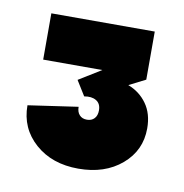

<svg xmlns="http://www.w3.org/2000/svg" viewBox="-48 -696 393 409"><g transform="rotate(10 148.0 -492.0)"><path d="M16.1 -448.2 124 -463.9Q124 -452.6 129.9 -446.3Q135.7 -439.9 146 -439.9Q156.2 -439.9 162.1 -446.3Q168 -452.6 168 -463.9Q168 -478.5 157.7 -484.6Q147.5 -490.7 131.8 -487.8L111.8 -520L160.2 -549.8H32.2V-649.9H255.9V-545.9L220.2 -527.8Q245.6 -518.1 260.7 -496.8Q275.9 -475.6 275.9 -443.8Q275.9 -396 239.5 -365Q203.1 -334 146 -334Q88.9 -334 52.5 -366.2Q16.1 -398.4 16.1 -448.2Z"/></g></svg>

Font: Apfel Grotezk Satt
Style: Regular
Weight: 900
Designer: Luigi Gorlero
Foundry: © 2023, Luigi Gorlero & Collletttivo
Version: Version 2.000;Glyphs 3.2 (3217)